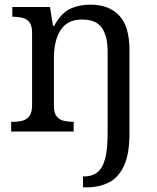

<svg xmlns="http://www.w3.org/2000/svg" viewBox="-20 -566 675 826"><path d="M337 240V193H343Q375 193 397.5 176.5Q420 160 431.5 119.5Q443 79 443 9V-345Q443 -410 418.5 -446Q394 -482 333 -482Q288 -482 261.5 -459.5Q235 -437 223.5 -400Q212 -363 212 -320V-109Q212 -80 223.5 -65.5Q235 -51 253.5 -46.5Q272 -42 294 -42H297V0H28V-42H36Q59 -42 77.5 -47Q96 -52 107 -67.5Q118 -83 118 -114V-426Q118 -456 106.5 -470.5Q95 -485 76.5 -489.5Q58 -494 36 -494H33V-536H195L208 -455H213Q244 -511 282.5 -528.5Q321 -546 369 -546Q448 -546 492.5 -499.5Q537 -453 537 -350V8Q537 97 513 148Q489 199 447.5 219.5Q406 240 352 240Z"/></svg>

Font: Noto Rashi Hebrew
Style: Regular
Weight: 400
Version: Version 1.006